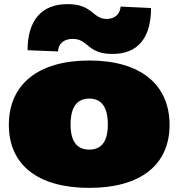

<svg xmlns="http://www.w3.org/2000/svg" viewBox="-20 -889 867 933"><path d="M414 24C663 24 804 -88 804 -282C804 -478 663 -595 414 -595C164 -595 23 -478 23 -282C23 -88 164 24 414 24ZM414 -162C352 -162 323 -204 323 -284C323 -366 352 -410 414 -410C475 -410 504 -366 504 -284C504 -204 475 -162 414 -162ZM114 -645 262 -639C264 -683 297 -700 334 -700C409 -700 403 -628 523 -627C650 -625 714 -705 714 -850L566 -857C563 -814 531 -797 498 -797C429 -797 432 -869 308 -869C181 -869 114 -789 114 -645Z"/></svg>

Font: Mattone Black
Style: Regular
Weight: 900
Width: 6
Designer: Nunzio Mazzaferro
Foundry: Collletttivo
Version: Version 2.000;Glyphs 3.2 (3217)